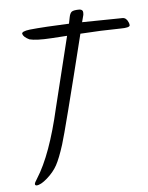

<svg xmlns="http://www.w3.org/2000/svg" viewBox="-52 -643 613 796"><g transform="rotate(-5 255.0 -244.5)"><path d="M471.2 -506.8Q389.6 -505.9 303.7 -500Q206.1 -105 188.2 -48.8Q170.4 7.3 155.3 34.9Q140.1 62.5 112.8 86.4Q85.4 110.4 67.9 110.8Q61.5 109.9 61.5 104.5Q61.5 99.1 72.8 82Q132.3 -11.2 175.8 -202.1L248 -496.1Q247.1 -496.1 183.1 -491.9Q119.1 -487.8 91.3 -495.1Q67.4 -506.3 63.5 -520Q61 -530.8 96.2 -535.2L127.9 -538.1L169.9 -541Q214.8 -543 259.8 -545.4L260.3 -545.9Q262.2 -554.2 265.4 -571.3Q268.6 -588.4 276.1 -594.2Q283.7 -600.1 308.6 -600.1Q323.2 -599.1 323.2 -585.9Q323.2 -578.6 322.8 -577.1L314.9 -546.9L483.4 -549.3Q499.5 -549.3 507.8 -528.3Q510.3 -522 510.3 -517.1Q509.8 -506.8 471.2 -506.8Z"/></g></svg>

Font: Kristi
Style: Regular
Weight: 400
Italic angle: -15°
Version: Version 1.004